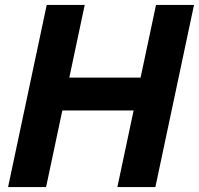

<svg xmlns="http://www.w3.org/2000/svg" viewBox="-20 -760 808 780"><path d="M167.2 0H12.8L169.8 -740H324.2ZM611.2 0H456.8L613.8 -740H768.2ZM594.4 -311.2H159.2V-444.8H594.4Z"/></svg>

Font: Be Vietnam Pro Variable Thin
Style: Italic
Weight: 100
Italic angle: -12°
Designer: Lam Bao, Tony Le, Vietanh Nguyen
Foundry: Yellow Type Foundry
Version: Version 1.002